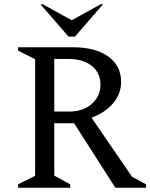

<svg xmlns="http://www.w3.org/2000/svg" viewBox="-20 -882 706 902"><path d="M65 0V-16L145 -56V-604L65 -644V-660H323Q428 -660 488.5 -616.5Q549 -573 549 -497Q549 -441 511 -396.5Q473 -352 410 -329L600 -52L666 -16V0H522L328 -303H235V-57L310 -16V0ZM300 -605H235V-358H306Q369 -358 410.5 -393.5Q452 -429 452 -484Q452 -540 411 -572.5Q370 -605 300 -605ZM302 -710 170 -862H181L317 -787L453 -862H464L332 -710Z"/></svg>

Font: Spectral
Style: Regular
Weight: 400
Designer: Jean-Baptiste Levee
Foundry: Production Type
Version: Version 2.001